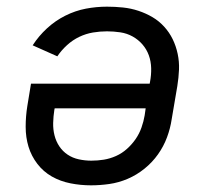

<svg xmlns="http://www.w3.org/2000/svg" viewBox="-20 -548 640 576"><path d="M253 8Q222 8 191.5 2Q161 -4 135.5 -18.5Q110 -33 92 -56.5Q74 -80 65.5 -108Q57 -136 57 -167.5Q57 -199 62 -230L73 -297H429L430 -302Q434 -323 433.5 -343.5Q433 -364 426.5 -382Q420 -400 407.5 -414.5Q395 -429 378 -438.5Q361 -448 341 -451Q321 -454 301 -454Q280 -454 259 -450.5Q238 -447 218 -437.5Q198 -428 181 -412.5Q164 -397 152 -379L78 -412Q96 -440 121 -463Q146 -486 176 -501Q206 -516 237.5 -522Q269 -528 301 -528Q325 -528 349 -525.5Q373 -523 395.5 -515.5Q418 -508 437.5 -496.5Q457 -485 472.5 -468Q488 -451 498 -430.5Q508 -410 513 -386.5Q518 -363 517 -339Q516 -315 512 -290L495 -190Q491 -163 481 -136Q471 -109 454 -85Q437 -61 413.5 -42Q390 -23 363 -11.5Q336 0 308 4Q280 8 253 8ZM254 -66Q273 -66 291.5 -69Q310 -72 328 -80Q346 -88 361 -101.5Q376 -115 387 -131Q398 -147 404.5 -165.5Q411 -184 414 -202L417 -223H144L143 -218Q140 -199 139.5 -179.5Q139 -160 143.5 -142Q148 -124 158 -109Q168 -94 183 -84Q198 -74 216.5 -70Q235 -66 254 -66Z"/></svg>

Font: Zed Sans Extended
Style: Italic
Weight: 400
Width: 7
Italic angle: -9°
Designer: Belleve Invis
Foundry: Belleve Invis
Version: Version 1.0.0; ttfautohint (v1.8.4)